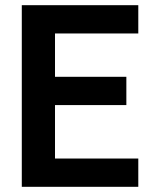

<svg xmlns="http://www.w3.org/2000/svg" viewBox="-20 -720 602 740"><path d="M64 0V-700H513V-591H192V-424H467V-315H192V-109H513V0Z"/></svg>

Font: Rethink Sans
Style: Bold
Weight: 700
Designer: The Rethink Sans project authors (Hans Thiessen). DM Sans designed by Colophon Foundry.
Foundry: Rethink Communications LLC
Version: Version 1.001